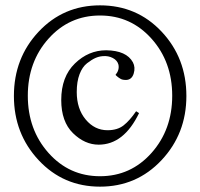

<svg xmlns="http://www.w3.org/2000/svg" viewBox="-20 -688 749 718"><path d="M677 -329Q677 -188 584 -89Q491 10 354 10Q217 10 124.5 -89Q32 -188 32 -329Q32 -471 124.5 -569.5Q217 -668 354 -668Q492 -668 584.5 -569.5Q677 -471 677 -329ZM546.5 -116Q624 -203 624 -330Q624 -457 546.5 -543.5Q469 -630 354 -630Q239 -630 161.5 -543.5Q84 -457 84 -330Q84 -203 161.5 -116Q239 -29 354 -29Q469 -29 546.5 -116ZM500 -265Q443 -147 349 -147Q297 -147 253 -190Q209 -233 209 -314Q209 -401 260 -450.5Q311 -500 377 -500Q453 -499 477 -455Q487 -436 480 -413Q473 -390 452 -389Q445 -389 439.5 -390Q434 -391 429.5 -394Q425 -397 422 -399Q419 -401 416 -404Q413 -407 412 -408Q427 -426 423 -446Q419 -462 402 -471Q385 -480 364 -478Q350 -477 336.5 -471Q323 -465 305.5 -451.5Q288 -438 277.5 -410.5Q267 -383 267 -344Q267 -281 300.5 -241Q334 -201 382 -201Q419 -201 442 -219Q465 -237 489 -272Z"/></svg>

Font: GFS Artemisia
Style: Regular
Weight: 400
Designer: Takis Katsoulidis and George D. Matthiopoulos
Foundry: Takis Katsoulidis and George D. Matthiopoulos
Version: Version 1.0